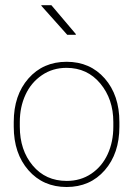

<svg xmlns="http://www.w3.org/2000/svg" viewBox="-20 -727 535 757"><path d="M58.1 -246.1V-227.5Q58.1 -135.3 108.9 -74.5Q159.7 -13.7 243.2 -13.7Q297.9 -13.7 340.1 -42.2Q382.3 -70.8 404.5 -119.1Q426.8 -167.5 426.8 -227.5V-246.1Q426.8 -335.9 375.5 -397.7Q324.2 -459.5 242.2 -459.5Q187.5 -459.5 145 -430.4Q102.5 -401.4 80.3 -353Q58.1 -304.7 58.1 -246.1ZM34.2 -227.5V-246.1Q34.2 -351.6 92 -417.5Q149.9 -483.4 242.7 -483.4Q335.4 -483.4 393.1 -417.5Q450.7 -351.6 450.7 -246.1V-227.5Q450.7 -122.1 393.1 -55.9Q335.4 10.3 242.7 10.3Q149.9 10.3 92 -55.9Q34.2 -122.1 34.2 -227.5ZM182.6 -706.5 279.3 -592.3 278.3 -589.8H245.1L142.6 -704.6L143.6 -706.5Z"/></svg>

Font: Yantramanav Thin
Style: Regular
Weight: 250
Version: Version 1.001;PS 1.0;hotconv 1.0.72;makeotf.lib2.5.5900; ttf